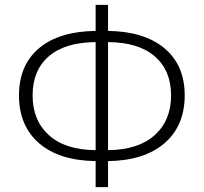

<svg xmlns="http://www.w3.org/2000/svg" viewBox="-20 -756 837 789"><path d="M373 -94Q223 -96 140.5 -167.5Q58 -239 58 -364Q58 -488 140 -557.5Q222 -627 373 -629V-736H424V-629Q573 -627 656 -557.5Q739 -488 739 -364Q739 -239 656 -167.5Q573 -96 424 -94V13H373ZM373 -139V-583Q247 -582 180.5 -524.5Q114 -467 114 -364Q114 -261 181 -200.5Q248 -140 373 -139ZM683 -364Q683 -466 616.5 -524Q550 -582 424 -583V-139Q548 -140 615.5 -200.5Q683 -261 683 -364Z"/></svg>

Font: Nebula Sans Light
Style: Regular
Weight: 300
Designer: Paul D. Hunt for Adobe (as Source Sans)
Foundry: Nebula Entertainment & Broadcasting LLC
Version: Version 1.010